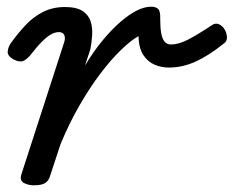

<svg xmlns="http://www.w3.org/2000/svg" viewBox="-20 -539 699 574"><path d="M81 15Q65 15 51.5 8Q38 1 44 -18L172 -413Q176 -426 172 -434.5Q168 -443 156 -443Q145 -443 133 -436.5Q121 -430 105.5 -414.5Q90 -399 69 -372Q57 -359 47.5 -356Q38 -353 21 -361Q2 -372 3 -384.5Q4 -397 11 -408Q33 -439 56.5 -464Q80 -489 109 -503.5Q138 -518 174 -518Q209 -518 227 -506Q245 -494 251 -475Q257 -456 255.5 -433.5Q254 -411 250 -391L234 -343Q260 -386 287 -418.5Q314 -451 340 -473.5Q366 -496 389 -507.5Q412 -519 432 -519Q446 -519 453 -512Q460 -505 459 -481Q459 -456 462 -439.5Q465 -423 472 -414.5Q479 -406 491 -406Q513 -406 540 -419.5Q567 -433 614 -464Q624 -471 634.5 -466.5Q645 -462 651.5 -451Q658 -440 658.5 -427.5Q659 -415 648 -408Q603 -372 564 -354.5Q525 -337 484 -337Q463 -337 442.5 -345.5Q422 -354 408.5 -374.5Q395 -395 394 -431Q371 -418 341.5 -389.5Q312 -361 280.5 -319.5Q249 -278 218 -224.5Q187 -171 161 -108L129 -11Q125 2 114.5 8.5Q104 15 81 15Z"/></svg>

Font: Playwrite AU VIC
Style: Regular
Weight: 400
Designer: Veronika Burian, José Scaglione
Foundry: TypeTogether
Version: Version 1.002